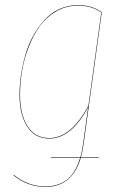

<svg xmlns="http://www.w3.org/2000/svg" viewBox="-20 -547 489 758"><path d="M310.1 21Q305.2 53.2 299.3 74.2H370.1V76.2H298.8Q265.6 190.9 159.2 190.9Q89.4 190.9 33.2 145L34.2 143.1Q90.3 189 159.2 189Q209 189 243.7 163.1Q278.3 137.2 296.4 76.2H181.2V74.2H297.4Q303.2 53.2 308.1 21L328.1 -124Q261.2 0 174.8 0Q117.7 0 87.4 -47.4Q57.1 -94.7 57.1 -172.9Q57.1 -210.9 63 -250.5Q68.8 -290 80.3 -330.3Q91.8 -370.6 111.1 -405.5Q130.4 -440.4 155 -467.8Q179.7 -495.1 214.1 -511Q248.5 -526.9 288.1 -526.9Q341.3 -526.9 381.8 -499ZM174.8 -2Q260.7 -2 329.1 -129.9L379.9 -498Q340.8 -524.9 288.1 -524.9Q241.2 -524.9 201.9 -502.2Q162.6 -479.5 136.7 -443.4Q110.8 -407.2 92.8 -360.4Q74.7 -313.5 66.9 -266.1Q59.1 -218.8 59.1 -172.9Q59.1 -95.2 88.9 -48.6Q118.7 -2 174.8 -2Z"/></svg>

Font: Fira Sans Compressed Two
Style: Italic
Weight: 100
Width: 3
Italic angle: -8°
Designer: Carrois Corporate & Edenspiekermann AG
Foundry: Carrois Corporate GbR & Edenspiekermann AG
Version: Version 4.203;PS 004.203;hotconv 1.0.88;makeotf.lib2.5.64775